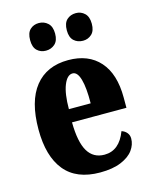

<svg xmlns="http://www.w3.org/2000/svg" viewBox="-115 -834 730 920"><g transform="rotate(-15 249.5 -374.0)"><path d="M34 -265Q34 -405 92 -477.5Q150 -550 257 -550Q357 -550 412.5 -487.5Q468 -425 468 -308V-257H198Q199 -159 226.5 -113Q254 -67 309 -67Q383 -67 416 -155Q432 -150 442 -138Q452 -126 452 -109Q452 -79 432.5 -52Q413 -25 371.5 -7.5Q330 10 267 10Q150 10 92 -61Q34 -132 34 -265ZM308 -322Q309 -399 297 -441Q285 -483 261 -483Q234 -483 217 -440.5Q200 -398 200 -322ZM106 -689Q106 -725 123.5 -741.5Q141 -758 167 -758Q193 -758 211.5 -741Q230 -724 230 -689Q230 -654 211.5 -637.5Q193 -621 167 -621Q141 -621 123.5 -637.5Q106 -654 106 -689ZM288 -689Q288 -725 306 -741.5Q324 -758 351 -758Q376 -758 394 -741Q412 -724 412 -689Q412 -654 394 -637.5Q376 -621 351 -621Q324 -621 306 -637.5Q288 -654 288 -689Z"/></g></svg>

Font: Noto Serif CondBlack
Style: Regular
Weight: 900
Width: 3
Designer: Monotype Design Team
Foundry: Monotype Imaging Inc.
Version: Version 1.001